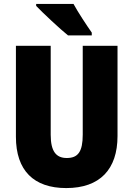

<svg xmlns="http://www.w3.org/2000/svg" viewBox="-20 -1013 679 977"><path d="M354 -993H164V-983C196 -949 287 -864 326 -833H447V-847C425 -878 376 -952 354 -993ZM578 -321V-780H401V-328C401 -241 377 -209 320 -209C266 -209 238 -242 238 -327V-780H61V-317C61 -145 152 -56 317 -56C488 -56 578 -151 578 -321Z"/></svg>

Font: Noto Sans Malayalam UI Condensed Black
Style: Regular
Weight: 900
Width: 3
Designer: Jelle Bosma - Monotype Design Team
Foundry: Monotype Imaging Inc.
Version: Version 2.104